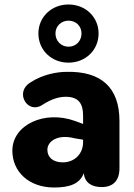

<svg xmlns="http://www.w3.org/2000/svg" viewBox="-20 -824 596 855"><path d="M221 11C289 11 336 -5 353 -53C358 -7 392 9 433 9C485 9 512 -21 512 -75V-285C512 -434 431 -508 275 -504C238 -504 171 -494 114 -456C44 -412 103 -315 167 -356C213 -386 247 -393 273 -393C331 -393 350 -361 350 -310V-272L315 -285C178 -335 35 -268 35 -153C35 -60 108 11 221 11ZM285 -545C361 -545 419 -601 419 -675C419 -748 361 -804 285 -804C209 -804 151 -748 151 -675C151 -601 209 -545 285 -545ZM285 -616C253 -616 227 -641 227 -675C227 -708 253 -732 285 -732C318 -732 343 -708 343 -675C343 -641 318 -616 285 -616ZM191 -157C191 -195 237 -228 313 -208L350 -202V-191C350 -137 310 -101 260 -101C214 -101 191 -125 191 -157Z"/></svg>

Font: SN Pro Heavy
Style: Regular
Weight: 800
Designer: Tobias Whetton
Foundry: Supernotes
Version: Version 1.001;Glyphs 3.2 (3249)